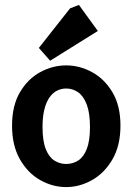

<svg xmlns="http://www.w3.org/2000/svg" viewBox="-20 -757 539 781"><path d="M249 4Q194 4 143.5 -24.5Q93 -53 61 -109Q29 -165 29 -246Q29 -327 61 -381.5Q93 -436 143.5 -463.5Q194 -491 249 -491Q304 -491 354.5 -463.5Q405 -436 437.5 -381.5Q470 -327 470 -246Q470 -165 437.5 -109Q405 -53 354.5 -24.5Q304 4 249 4ZM249 -90Q276 -90 298 -104Q320 -118 333 -151Q346 -184 346 -240Q346 -297 333 -331.5Q320 -366 298 -381.5Q276 -397 249 -397Q230 -397 212.5 -388.5Q195 -380 181.5 -361Q168 -342 160.5 -312Q153 -282 153 -240Q153 -184 166 -151Q179 -118 201 -104Q223 -90 249 -90ZM184 -510 138 -562 265 -723 301 -737 378 -631Z"/></svg>

Font: Kreon Light
Style: Regular
Weight: 300
Designer: Julia Petretta
Foundry: Julia Petretta and Eli Heuer
Version: Version 2.002